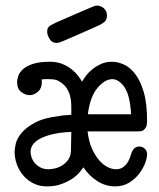

<svg xmlns="http://www.w3.org/2000/svg" viewBox="-20 -659 565 684"><path d="M148 -546Q148 -562 159 -568Q170 -574 178 -578Q228 -600 256 -612Q284 -624 298 -630Q312 -636 316.5 -637.5Q321 -639 324 -639H326Q339 -639 350 -629.5Q361 -620 361 -604Q361 -587 350.5 -579.5Q340 -572 331 -568Q277 -544 248.5 -531.5Q220 -519 206.5 -513.5Q193 -508 189.5 -507Q186 -506 182 -506Q165 -506 156.5 -520.5Q148 -535 148 -546ZM32 -119Q32 -128 36 -146.5Q40 -165 56.5 -185Q73 -205 104.5 -222Q136 -239 192 -246Q203 -248 213 -248.5Q223 -249 234 -250V-278Q234 -282 233.5 -292.5Q233 -303 230 -316Q227 -329 219 -342.5Q211 -356 196 -366Q186 -373 177 -375Q168 -377 155 -377Q148 -377 141.5 -377Q135 -377 128 -376Q129 -372 129 -366Q129 -344 115 -332Q101 -320 85 -320Q71 -320 56 -331Q41 -342 41 -366Q41 -377 45.5 -389.5Q50 -402 62.5 -413Q75 -424 98 -431.5Q121 -439 158 -439Q183 -439 202.5 -431Q222 -423 236 -411.5Q250 -400 259 -388Q268 -376 272 -368Q278 -378 287.5 -390.5Q297 -403 310.5 -413.5Q324 -424 341 -431.5Q358 -439 379 -439Q398 -439 419.5 -430Q441 -421 460 -397.5Q479 -374 491.5 -333Q504 -292 504 -228Q504 -214 500.5 -207Q497 -200 492 -196Q487 -192 481 -191.5Q475 -191 469 -191H292Q296 -156 307 -131Q318 -106 332.5 -89Q347 -72 363 -64Q379 -56 393 -56Q409 -56 420 -64.5Q431 -73 437 -84.5Q443 -96 446 -106.5Q449 -117 451 -120Q454 -127 460.5 -132Q467 -137 477 -137Q487 -137 495.5 -129.5Q504 -122 504 -109Q504 -97 497 -78Q490 -59 476 -40.5Q462 -22 440.5 -8.5Q419 5 390 5Q356 5 326.5 -14Q297 -33 277 -63Q272 -55 262 -43.5Q252 -32 236 -21.5Q220 -11 198 -3Q176 5 147 5Q120 5 98.5 -6Q77 -17 62 -35Q47 -53 39.5 -75Q32 -97 32 -119ZM89 -118Q89 -108 93 -97Q97 -86 105 -77Q113 -68 125 -62Q137 -56 153 -56Q162 -56 175.5 -59Q189 -62 202 -70Q215 -78 224 -91.5Q233 -105 233 -127V-136Q233 -145 233.5 -160Q234 -175 234 -189Q171 -187 130 -168.5Q89 -150 89 -118ZM447 -252Q443 -321 423 -349Q403 -377 380 -377Q354 -377 327.5 -346Q301 -315 293 -252Z"/></svg>

Font: CMU Typewriter Custom
Style: Regular
Weight: 500
Monospace: yes
Version: Version 0.7.0